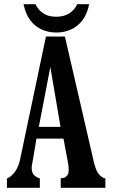

<svg xmlns="http://www.w3.org/2000/svg" viewBox="-20 -900 540 920"><path d="M149.9 -879.9Q162.6 -853 186.8 -836.4Q210.9 -819.8 249 -819.8Q287.1 -819.8 312.5 -836.4Q337.9 -853 350.1 -879.9H407.2Q397.9 -832.5 374.8 -802.5Q351.6 -772.5 319.3 -758.3Q287.1 -744.1 250 -744.1Q212.9 -744.1 180.7 -758.3Q148.4 -772.5 125.5 -802.5Q102.5 -832.5 92.8 -879.9ZM200.2 -725.1H291L431.2 -117.2Q435.1 -103 439.7 -90.1Q444.3 -77.1 454.1 -64.9Q468.3 -47.9 484.9 -44.9V0H271V-45.9Q279.3 -45.9 285.9 -47.6Q292.5 -49.3 296.9 -54.2Q303.2 -59.6 306.2 -66.4Q309.1 -73.2 309.1 -86.9Q309.1 -93.8 308.3 -103Q307.6 -112.3 305.2 -123L284.2 -235.8H154.8L137.2 -131.8Q134.8 -117.7 133.3 -110.8Q131.8 -104 131.8 -95.2Q131.8 -88.4 133.5 -79.8Q135.3 -71.3 142.1 -62Q146 -57.6 154.1 -52.5Q162.1 -47.4 170.9 -44.9V0H13.2V-43.9Q23.4 -49.3 33.7 -57.6Q43.9 -65.9 51.8 -77.1Q68.4 -100.6 75.2 -130.9ZM221.2 -579.1 166 -292H270Z"/></svg>

Font: BIZ UDMincho
Style: Bold
Weight: 700
Monospace: yes
Designer: TypeBank Co., Ltd.
Foundry: Morisawa Inc.
Version: Version 1.06